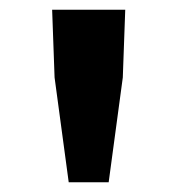

<svg xmlns="http://www.w3.org/2000/svg" viewBox="-20 -800 365 394"><path d="M87 -780 92 -641 121 -426H203L232 -641L237 -780Z"/></svg>

Font: Spoqa Han Sans Neo Bold
Style: Bold
Weight: 700
Designer: [Spoqa Han Sans Neo] Dong-huui Kim  Younghwa Kang  Yujin Lee  [Noto Sans] Ryoko NISHIZUKA  (kana & ideographs); Paul D. 
Foundry: Spoqa (http://www.spoqa-han-sans.com)
Version: Version 1.100;hotconv 1.0.109;makeotfexe 2.5.65596